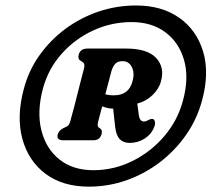

<svg xmlns="http://www.w3.org/2000/svg" viewBox="-20 -794 771 700"><path d="M303.5 -113.5Q209 -113.5 146.2 -160.2Q83.5 -207 61.5 -288Q39.5 -369 67 -470.5Q84.5 -537 124 -592.5Q163.5 -648 218.5 -688.8Q273.5 -729.5 339.2 -751.8Q405 -774 476 -774Q569.5 -774 633 -729.5Q696.5 -685 720.2 -607Q744 -529 717 -429Q699 -361 659.2 -303.5Q619.5 -246 563.8 -203.2Q508 -160.5 441.8 -137Q375.5 -113.5 303.5 -113.5ZM320.5 -173.5Q395.5 -173.5 463 -207Q530.5 -240.5 579.5 -298.2Q628.5 -356 647.5 -429Q669.5 -511 651 -575.2Q632.5 -639.5 582.8 -676.5Q533 -713.5 459.5 -713.5Q385.5 -713.5 318.8 -682.5Q252 -651.5 203.8 -596.8Q155.5 -542 136.5 -471Q114 -386.5 130.8 -319.2Q147.5 -252 196.5 -212.8Q245.5 -173.5 320.5 -173.5ZM567 -498Q560 -470.5 536.2 -447.5Q512.5 -424.5 480.5 -416.5L486 -375.5Q489 -351 505 -351Q510 -351 514.5 -353.2Q519 -355.5 523.5 -357.5Q529.5 -361 536 -360.5Q542 -360 544.5 -351.2Q547 -342.5 542 -330.5Q531.5 -304 507 -288.5Q482.5 -273 453 -273Q430 -273 416.8 -286.5Q403.5 -300 400 -330.5L392.5 -398Q381 -398 371 -400.5Q361 -403 352.5 -406Q348 -389.5 344.2 -375Q340.5 -360.5 338 -351Q333.5 -334.5 339.5 -329.5L345 -326Q350.5 -321 351.2 -316.2Q352 -311.5 350 -304Q344 -282.5 319.5 -282.5H211Q185 -282.5 190.5 -304Q194.5 -318.5 211.5 -327L220 -331Q225.5 -333.5 229.5 -337.5Q233.5 -341.5 236 -351Q242.5 -374 252.2 -411.2Q262 -448.5 271.2 -486.2Q280.5 -524 287 -547.5Q290 -562 281.5 -567.5L275.5 -571.5Q262.5 -578 267 -595Q273 -617 299 -617H439Q517 -617 549 -583Q581 -549 567 -498ZM386 -534Q383.5 -524.5 377.5 -501.2Q371.5 -478 364 -450.5Q375.5 -446.5 395.5 -446.5Q450.5 -446.5 463.5 -499Q471.5 -528.5 460.5 -549.8Q449.5 -571 427 -571Q409 -571 400.2 -561.5Q391.5 -552 386 -534Z"/></svg>

Font: Fraunces 144pt S100
Style: Bold Italic
Weight: 700
Italic angle: -16°
Version: Version 1.000; ttfautohint (v1.8.3)